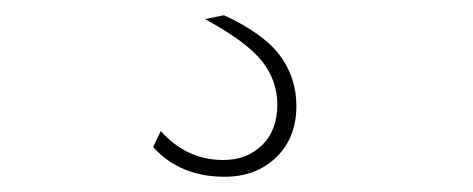

<svg xmlns="http://www.w3.org/2000/svg" viewBox="-20 -28 621 252"><path d="M249 -3 274 -8Q326 16 347.5 45Q369 74 369 111Q369 153 342.5 178.5Q316 204 275 204Q216 204 181 165L191 144Q225 182 273 182Q304 182 324 162.5Q344 143 344 109Q344 78 324 52.5Q304 27 249 -3Z"/></svg>

Font: Prodigy Sans ExtraLight
Style: Regular
Weight: 200
Designer: Wei Huang
Foundry: Wei Huang
Version: Version 1.003; ttfautohint (v1.8.3)